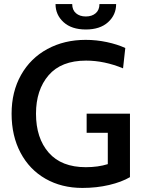

<svg xmlns="http://www.w3.org/2000/svg" viewBox="-20 -910 709 944"><path d="M37 -351Q37 -459 83.5 -541.5Q130 -624 213 -669Q296 -714 401 -714Q454 -714 505.5 -703Q557 -692 596 -674L585 -574Q493 -612 403 -612Q281 -612 219 -540Q157 -468 157 -351Q157 -231 219.5 -159.5Q282 -88 402 -88Q462 -88 510 -103V-257H406V-351H619V-39Q578 -15 516.5 -0.5Q455 14 385 14Q283 14 204 -31Q125 -76 81 -159Q37 -242 37 -351ZM253 -890H335Q335 -861 353.5 -845Q372 -829 402 -829Q432 -829 450.5 -845Q469 -861 469 -890H551Q551 -837 511.5 -801Q472 -765 402 -765Q332 -765 292.5 -801Q253 -837 253 -890Z"/></svg>

Font: Cabin Medium
Style: Regular
Weight: 500
Designer: Pablo Impallari
Foundry: Pablo Impallari. http://www.impallari.com Igino Marini. http://www.ikern.com
Version: Version 2.001